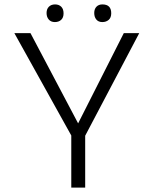

<svg xmlns="http://www.w3.org/2000/svg" viewBox="-20 -850 696 870"><path d="M334 -291 541 -700H611L366 -235V0H303V-236L45 -700H118ZM228.5 -750Q211 -750 201 -761.5Q191 -773 191 -791Q191 -809 201.5 -819.5Q212 -830 229.5 -830Q247 -830 257.5 -819.5Q268 -809 268 -789.5Q268 -770 257 -760Q246 -750 228.5 -750ZM444 -830Q484 -830 484 -790Q484 -770 472.5 -760Q461 -750 443.5 -750Q426 -750 416.5 -761.5Q407 -773 407 -791Q407 -809 417 -819.5Q427 -830 444 -830Z"/></svg>

Font: Antic
Style: Regular
Weight: 400
Designer: Santiago Orozco
Foundry: Typemade
Version: Version 1.0012